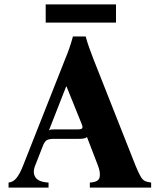

<svg xmlns="http://www.w3.org/2000/svg" viewBox="-20 -854 723 874"><path d="M597 -100Q611 -66 620.5 -50Q630 -34 641 -29.5Q652 -25 668 -23V0H389V-23Q429 -25 433.5 -47Q438 -69 426 -100L376 -230Q370 -225 360.5 -223.5Q351 -222 340 -222H227Q206 -222 195 -217Q184 -212 176 -192L140 -100Q127 -67 142 -46Q157 -25 201 -23V0H19V-23Q41 -25 56.5 -45.5Q72 -66 85 -100L277 -586Q288 -612 296.5 -637Q305 -662 312 -688H370Q377 -662 386 -637Q395 -612 405 -586ZM335 -265Q349 -265 353.5 -269.5Q358 -274 352 -289L283 -460H281L203 -261Q208 -264 215 -264.5Q222 -265 231 -265ZM188 -834H508V-751H188Z"/></svg>

Font: Bona Nova
Style: Bold
Weight: 700
Designer: Mateusz Machalski
Foundry: Capitalics
Version: Version 4.001; ttfautohint (v1.8.3)